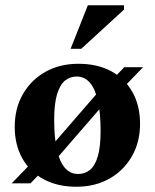

<svg xmlns="http://www.w3.org/2000/svg" viewBox="-20 -697 588 730"><path d="M24.5 0 113.5 -92 141.5 -102.5 371.5 -368 399.5 -386.5 452.5 -441.5H524L436 -350.5L408 -339.5L177.5 -73.5L149.5 -55.5L96 0ZM277 -35.5Q303 -35.5 322.2 -51.2Q341.5 -67 352 -103Q362.5 -139 362.5 -199.5Q362.5 -267.5 352.2 -313.2Q342 -359 321.8 -382.5Q301.5 -406 271.5 -406Q245.5 -406 226.5 -390Q207.5 -374 196.8 -338Q186 -302 186 -241.5Q186 -174 196.2 -128Q206.5 -82 226.8 -58.8Q247 -35.5 277 -35.5ZM270.5 13Q198.5 13 145.8 -15.5Q93 -44 64.5 -95.5Q36 -147 36 -214.5Q36 -285 67 -339Q98 -393 152.5 -423.8Q207 -454.5 278 -454.5Q351 -454.5 403.5 -425.8Q456 -397 484.2 -345.8Q512.5 -294.5 512.5 -226.5Q512.5 -157 481.5 -102.8Q450.5 -48.5 396 -17.8Q341.5 13 270.5 13ZM248.5 -511.5 314 -677H451.5V-660.5L289 -511.5Z"/></svg>

Font: Newsreader 24pt
Style: Bold
Weight: 700
Designer: Hugues Gentile
Foundry: Production Type
Version: Version 1.003